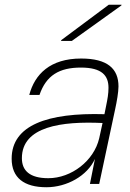

<svg xmlns="http://www.w3.org/2000/svg" viewBox="-20 -773 548 807"><path d="M321 -527C191 -527 126 -461 103 -374H146C174 -456 229 -489 320 -489C409 -489 436 -455 436 -404C436 -379 432 -357 426 -328L419 -293C180 -300 29 -247 29 -106C29 -26 81 14 175 14C261 14 347 -34 379 -105L358 0H397L464 -314C471 -346 478 -386 478 -410C478 -484 432 -527 321 -527ZM72 -108C72 -242 240 -264 411 -256L397 -192C375 -97 280 -24 183 -24C105 -24 72 -56 72 -108ZM237 -601H282L490 -750L491 -753H437L237 -604Z"/></svg>

Font: Nacelle UltraLight
Style: Italic
Weight: 200
Italic angle: -12°
Designer: Sora Sagano
Foundry: Sora Sagano
Version: Version 1.000;FEAKit 1.0